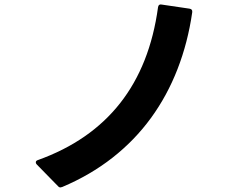

<svg xmlns="http://www.w3.org/2000/svg" viewBox="-20 -782 1040 842"><path d="M245 40Q239 40 234 34L141 -61Q137 -65 137 -70Q137 -77 146 -80Q604 -244 673 -750Q675 -765 689 -762L811 -744Q825 -742 823 -728Q804 -596 758.5 -479Q713 -362 642 -264.5Q571 -167 473.5 -90.5Q376 -14 253 38Q247 40 245 40Z"/></svg>

Font: LINE Seed JP_TTF Bold
Style: Regular
Weight: 700
Designer: LINE & Fontrix & Fontworks
Version: Version 1.009